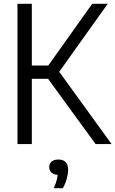

<svg xmlns="http://www.w3.org/2000/svg" viewBox="-20 -760 609 1013"><path d="M484.3 0 209 -378 466.4 -740H548.4L283.9 -369.3L284.4 -392.4L568.6 0ZM72.2 0V-740H147.9V0ZM135.3 -344.4V-414.3H242.3V-344.4ZM264 232.8Q276.8 203.4 281.2 182.3Q285.6 161.2 285.6 140.8L297.7 162.7H289.6Q265.5 162.7 252.7 151.3Q239.8 140 239.8 121.7Q239.8 103.7 252.3 92.7Q264.8 81.7 288.1 81.7Q313.4 81.7 326.4 95.4Q339.4 109 339.4 136Q339.4 157.1 332.1 183.3Q324.9 209.5 311.7 232.8Z"/></svg>

Font: Encode Sans SC Condensed Thin
Style: Regular
Weight: 100
Width: 3
Designer: Multiple Designers
Foundry: Impallari Type
Version: Version 3.002